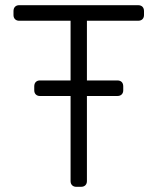

<svg xmlns="http://www.w3.org/2000/svg" viewBox="-20 -720 607 740"><path d="M274 0Q264 0 258 -6Q252 -12 252 -22V-350H134Q124 -350 118 -356Q112 -362 112 -372V-387Q112 -398 118 -404Q124 -410 134 -410H252V-640H54Q44 -640 38 -646Q32 -652 32 -662V-677Q32 -688 38 -694Q44 -700 54 -700H512Q523 -700 529 -694Q535 -688 535 -677V-662Q535 -652 529 -646Q523 -640 512 -640H315V-410H432Q443 -410 449 -404Q455 -398 455 -387V-372Q455 -362 449 -356Q443 -350 432 -350H315V-22Q315 -12 309 -6Q303 0 292 0Z"/></svg>

Font: Rubik Light Light
Style: Regular
Weight: 300
Version: Version 2.101